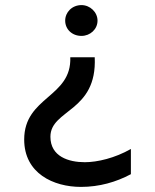

<svg xmlns="http://www.w3.org/2000/svg" viewBox="-20 -556 608 754"><path d="M352 -331H256C262 -173 75 -177 75 -8C75 125 190 178 298 178C370 178 436 159 494 128V29C431 65 362 81 313 81C250 81 178 59 178 -19C178 -127 362 -116 352 -331ZM300 -536C263 -536 236 -508 236 -475C236 -441 263 -415 300 -415C334 -415 363 -441 363 -475C363 -508 334 -536 300 -536Z"/></svg>

Font: Chess Sans Medium
Style: Regular
Weight: 500
Designer: Wolf Bōese
Foundry: Wolf Bōese
Version: Version 7.223;Glyphs 3.3 (3306)